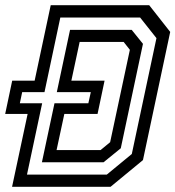

<svg xmlns="http://www.w3.org/2000/svg" viewBox="-32 -720 676 740"><path d="M14.5 0 74.5 -281H-12L15 -409H101.5L163.5 -700H543L624 -597L519 -103L394 0ZM72 -47H379.5L476 -126.5L571 -573L508 -652.5H200.5L139.5 -365H53.5L44.5 -322H130.5ZM129.5 -94.5 178 -322H308.5L318 -365H187L238 -605H475.5L519 -551L433.5 -148.5L367 -94.5ZM186 -141.5H355.5L392.5 -172L468.5 -528L444.5 -558.5H275L243 -409H371L344 -281H216Z"/></svg>

Font: Tourney Thin Medium
Style: Italic
Weight: 500
Italic angle: -12°
Version: Version 1.015